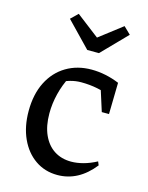

<svg xmlns="http://www.w3.org/2000/svg" viewBox="-112 -795 673 874"><g transform="rotate(15 224.5 -358.0)"><path d="M244 9Q185 9 139.5 -22.5Q94 -54 68.5 -110Q43 -166 43 -239Q43 -318 72 -375.5Q101 -433 153 -464Q205 -495 272 -495Q305 -495 338.5 -488Q372 -481 403 -468L389 -397Q321 -427 241 -427Q215 -427 190 -420Q165 -413 141 -400L182 -434Q160 -392 148.5 -345.5Q137 -299 137 -253Q137 -194 156 -152Q175 -110 209 -88Q243 -66 289 -66Q316 -66 346 -74Q376 -82 408 -99L415 -82Q343 9 244 9ZM366 -320 319 -468H403L400 -320ZM229 -576 116 -693 149 -725 257 -642 365 -725 398 -693 284 -576Z"/></g></svg>

Font: Piazzolla 24pt Medium
Style: Regular
Weight: 500
Designer: Juan Pablo del Peral
Foundry: Huerta Tipografica
Version: Version 2.005